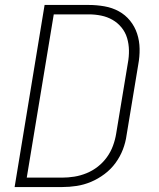

<svg xmlns="http://www.w3.org/2000/svg" viewBox="-20 -755 640 775"><path d="M39 0 160 -735H338Q370 -735 401.5 -729.5Q433 -724 459.5 -709.5Q486 -695 505 -671.5Q524 -648 533.5 -619Q543 -590 543.5 -558Q544 -526 538 -494L491 -210Q487 -180 476 -151.5Q465 -123 446.5 -97.5Q428 -72 402 -52.5Q376 -33 347.5 -21Q319 -9 289.5 -4.5Q260 0 231 0ZM88 -38H230Q255 -38 280 -42Q305 -46 329.5 -56Q354 -66 375 -82.5Q396 -99 411.5 -120.5Q427 -142 436 -166.5Q445 -191 449 -216L496 -500Q501 -526 500.5 -552Q500 -578 493 -601.5Q486 -625 470.5 -644Q455 -663 434 -675Q413 -687 388.5 -692Q364 -697 338 -697H197Z"/></svg>

Font: Iosevka Aile XLt Obl
Style: Regular
Weight: 200
Italic angle: -9°
Designer: Belleve Invis
Foundry: Belleve Invis
Version: Version 31.1.0; ttfautohint (v1.8.4)